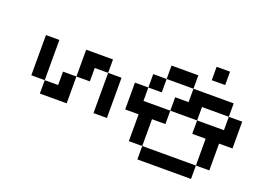

<svg xmlns="http://www.w3.org/2000/svg" viewBox="-124 -970 2026 1495"><g transform="rotate(20 889.0 -222.5)"><path d="M555.6 -333.3H666.7V0H777.8V-333.3H666.7V-444.4H444.4V-222.2H555.6ZM111.1 -444.4V-111.1H222.2V0H444.4V-222.2H333.3V-111.1H222.2V-444.4Z M1555.6 -666.7H1444.4V-555.6H1555.6ZM1111.1 -444.4H1333.3V-555.6H1111.1ZM1111.1 -444.4H1000V-333.3H1111.1ZM1333.3 -444.4V-333.3H1222.2V-222.2H1444.4V-333.3H1666.7V-444.4ZM1666.7 -333.3V-222.2H1444.4V-111.1H1555.6V111.1H1666.7V-111.1H1777.8V-333.3ZM1222.2 -222.2H1000V-333.3H888.9V-111.1H1000V111.1H1111.1V-111.1H1222.2ZM1555.6 111.1H1111.1V222.2H1555.6Z"/></g></svg>

Font: linjaSipiki
Style: Regular
Weight: 500
Foundry: Made with Bits'n'Picas by Kreative Software
Version: Version 1.3